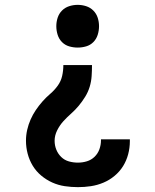

<svg xmlns="http://www.w3.org/2000/svg" viewBox="-20 -548 640 791"><path d="M300 -352Q282 -352 265 -357Q248 -362 235.5 -374.5Q223 -387 217.5 -404.5Q212 -422 212 -440Q212 -458 217.5 -475Q223 -492 235.5 -504.5Q248 -517 265 -522.5Q282 -528 300 -528Q318 -528 335 -522.5Q352 -517 364.5 -504.5Q377 -492 382.5 -475Q388 -458 388 -440Q388 -422 382.5 -404.5Q377 -387 364.5 -374.5Q352 -362 335 -357Q318 -352 300 -352ZM301 223Q274 223 247 219Q220 215 195.5 204Q171 193 150 175.5Q129 158 115 135Q101 112 94 85.5Q87 59 87 32Q87 9 92 -13Q97 -35 106 -55.5Q115 -76 127.5 -94.5Q140 -113 155 -130Q170 -147 187 -161.5Q204 -176 217.5 -194.5Q231 -213 236 -235Q241 -257 241 -280H359Q359 -257 357.5 -234.5Q356 -212 349.5 -190.5Q343 -169 331 -149.5Q319 -130 304.5 -112.5Q290 -95 273 -80Q256 -65 241 -48.5Q226 -32 215.5 -11Q205 10 205 32Q205 51 212 68.5Q219 86 232.5 99Q246 112 264 117Q282 122 301 122Q320 122 338 116.5Q356 111 369.5 98Q383 85 389.5 67Q396 49 396 30V26H515V34Q515 61 508 87.5Q501 114 487 136.5Q473 159 452 176.5Q431 194 406 204.5Q381 215 354.5 219Q328 223 301 223Z"/></svg>

Font: Iosevka HT Extended
Style: Bold
Weight: 700
Width: 7
Monospace: yes
Designer: Belleve Invis
Foundry: Belleve Invis
Version: Version 32.3.0; ttfautohint (v1.8.4)